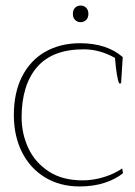

<svg xmlns="http://www.w3.org/2000/svg" viewBox="-20 -663 486 693"><path d="M243 -613Q243 -627 251 -635Q259 -643 271 -643Q283 -643 291 -635Q299 -627 299 -613Q299 -599 291 -591Q283 -583 271 -583Q259 -583 251 -591Q243 -599 243 -613ZM30 -248Q30 -329 60 -387.5Q90 -446 144 -476.5Q198 -507 269 -507Q365 -507 423 -457L417 -362H410Q401 -382 395 -454Q340 -485 282 -485Q169 -485 113.5 -420.5Q58 -356 58 -239Q58 -181 82 -129Q106 -77 155.5 -44.5Q205 -12 278 -12Q317 -12 355.5 -24Q394 -36 421 -55L424 -38Q399 -17 358.5 -3.5Q318 10 267 10Q197 10 143 -22.5Q89 -55 59.5 -113.5Q30 -172 30 -248Z"/></svg>

Font: Trirong Thin
Style: Regular
Weight: 250
Designer: Katatrad Team
Foundry: CadsonDemak
Version: Version 1.001